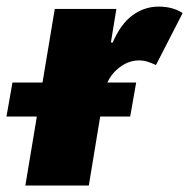

<svg xmlns="http://www.w3.org/2000/svg" viewBox="-74 -573 584 593"><path d="M4.3 0 95.2 -545.5H285.5L268.5 -441.8H274.1Q299 -499.3 335.4 -525.9Q371.8 -552.6 416.2 -552.6Q459.5 -552.6 490.1 -532.7L407.7 -372.2Q396.3 -377.5 383.3 -381.9Q370.4 -386.4 355.1 -386.4Q319.2 -386.4 287.6 -358.7Q256 -331 247.2 -284.1L200.3 0ZM-54 -213.1 -35.5 -318.2H346.6L328.1 -213.1Z"/></svg>

Font: Inter UI Black
Style: Italic
Weight: 900
Italic angle: -9.39999°
Designer: Rasmus Andersson
Foundry: rsms
Version: 3.2;8d6f07862